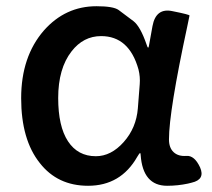

<svg xmlns="http://www.w3.org/2000/svg" viewBox="-20 -584 682 617"><path d="M263 13Q165 13 108 -60Q48 -135 48 -268.5Q48 -402 121 -486Q190 -564 290 -564Q344 -564 361 -552Q385 -534 409 -516Q431 -499 451 -441Q454 -431 456 -431Q458 -431 459 -439L470 -500Q481 -560 535 -548Q590 -537 589 -534Q588 -529 582 -500Q523 -226 523 -136Q523 -109 538 -95Q553 -81 579 -83Q605 -85 623 -46Q640 -7 596 3L584 6Q551 13 517 13Q439 13 432 -86Q432 -92 430 -92Q428 -92 421 -80Q368 13 263 13ZM288 -82Q337 -82 377.5 -127.5Q418 -173 423 -236L429 -313Q431 -337 425 -361Q395 -468 305 -468Q248 -468 210 -419Q167 -364 167 -269Q167 -178 198.5 -130Q230 -82 288 -82Z"/></svg>

Font: Resource Han Rounded JP Medium
Style: Regular
Weight: 500
Designer: Cyano Hao (round all glyphs); Ryoko NISHIZUKA 西塚涼子 (kana, bopomofo & ideographs); Paul D. Hunt (Latin, Greek & Cyrillic)
Foundry: Cyano Hao
Version: 0.990